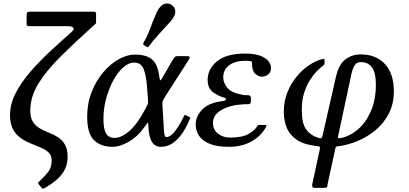

<svg xmlns="http://www.w3.org/2000/svg" viewBox="-20 -848 2389 1122"><path d="M153.5 -695Q142.5 -695 139 -697.5Q135.5 -700 135.5 -710.5V-755Q135.5 -772.5 140.2 -776.2Q145 -780 162.5 -780H524.5Q534 -780 537.8 -777.2Q541.5 -774.5 541.5 -764.5V-718Q541.5 -711.5 538.2 -708.8Q535 -706 531 -702.5Q420.5 -603 336.2 -519.8Q252 -436.5 204.5 -359.5Q157 -282.5 157 -201.5Q157 -159.5 172.8 -135.5Q188.5 -111.5 213.2 -97.5Q238 -83.5 266 -72.5Q294 -61.5 318.8 -46Q343.5 -30.5 359.2 -3.5Q375 23.5 375 69.5Q375 123 345 165.2Q315 207.5 248 247Q234.5 255 230.8 254.8Q227 254.5 220 245.5L206.5 229Q201.5 223 202.5 220.2Q203.5 217.5 214.5 207.5Q243 180.5 262.5 155.2Q282 130 282 89Q282 60.5 264.5 43.5Q247 26.5 219.2 14.8Q191.5 3 160.2 -9.5Q129 -22 101.2 -41.2Q73.5 -60.5 56 -92.5Q38.5 -124.5 38.5 -176Q38.5 -240 71.5 -303.8Q104.5 -367.5 158.2 -429.5Q212 -491.5 275.2 -550Q338.5 -608.5 398.5 -661.5Q410.5 -672 410.5 -677.5Q410.5 -695 378.5 -695Z M953 -47Q969 -47 987 -64.2Q1005 -81.5 1022.2 -109Q1039.5 -136.5 1054 -167Q1057 -173.5 1058.5 -175.8Q1060 -178 1066.5 -174.5L1083.5 -166Q1090 -162.5 1090.8 -160.5Q1091.5 -158.5 1089 -152Q1072 -109.5 1047.5 -72.5Q1023 -35.5 991.2 -12.8Q959.5 10 920 10Q885 10 867.2 -20.2Q849.5 -50.5 847.5 -103.5L847 -116.5Q846.5 -136 842.8 -131Q839 -126 820 -100Q781.5 -47 730.5 -18.5Q679.5 10 638.5 10Q569.5 10 529.5 -28.8Q489.5 -67.5 489.5 -165Q489.5 -244 515.5 -310.2Q541.5 -376.5 583.5 -425.8Q625.5 -475 674 -502Q722.5 -529 767.5 -529Q835.5 -529 868.2 -501.2Q901 -473.5 910.5 -403.5Q914 -378 917.2 -378.2Q920.5 -378.5 934.5 -403.5L987 -494Q997 -510.5 1002 -515.2Q1007 -520 1018.5 -520H1073Q1091.5 -520 1088.2 -510.2Q1085 -500.5 1070.5 -479L949 -290Q938.5 -273.5 934 -264.8Q929.5 -256 929.2 -246.8Q929 -237.5 930 -218L937.5 -96Q939.5 -66.5 942 -56.8Q944.5 -47 953 -47ZM765 -482.5Q731.5 -482.5 699.2 -453.5Q667 -424.5 641.2 -376.5Q615.5 -328.5 600 -270.8Q584.5 -213 584.5 -155Q584.5 -108 593 -83.8Q601.5 -59.5 616 -50.8Q630.5 -42 648.5 -42Q689.5 -42 736 -82.5Q782.5 -123 828 -209L833.5 -219.5Q842 -235 843.8 -240.5Q845.5 -246 845 -264.5L838.5 -348Q834 -409 818.8 -445.8Q803.5 -482.5 765 -482.5ZM980 -726.5Q944 -686.5 909 -648.8Q874 -611 849.5 -576.5Q844.5 -569 834.5 -575.5L822 -584Q813.5 -589.5 819 -599.5Q841 -635.5 858.5 -684Q876 -732.5 898 -780.5Q900.5 -785.5 902.8 -789Q905 -792.5 907.5 -796.5Q923.5 -820.5 944 -826Q964.5 -831.5 982.5 -819.5Q1001 -807.5 1004 -786.5Q1007 -765.5 990.5 -741Q988 -737.5 985.8 -734Q983.5 -730.5 980 -726.5Z M1324.5 -44Q1395.5 -44 1432.5 -65.2Q1469.5 -86.5 1481.5 -108.5Q1484 -113 1486.2 -115.5Q1488.5 -118 1495.5 -118H1526.5Q1540.5 -118 1536 -109Q1508.5 -55 1451.5 -22.5Q1394.5 10 1317.5 10Q1247 10 1204.2 -8Q1161.5 -26 1142.5 -55.5Q1123.5 -85 1123.5 -120Q1123.5 -166.5 1158.8 -204.8Q1194 -243 1260.5 -254Q1277 -256.5 1288.8 -259Q1300.5 -261.5 1300.5 -267.5Q1300.5 -276 1289.2 -277.8Q1278 -279.5 1257.5 -289.5Q1246.5 -295 1231.5 -304.2Q1216.5 -313.5 1205 -331.5Q1193.5 -349.5 1193.5 -381Q1193.5 -445 1248.2 -490Q1303 -535 1412.5 -535Q1485.5 -535 1524.5 -510.8Q1563.5 -486.5 1563.5 -451Q1563.5 -426.5 1547.5 -413.2Q1531.5 -400 1509.5 -400Q1489.5 -400 1471 -417.8Q1452.5 -435.5 1452.5 -478Q1452.5 -480 1452.8 -481Q1453 -482 1453 -483.5Q1453 -489.5 1439.8 -491.2Q1426.5 -493 1417.5 -493Q1354.5 -493 1319.5 -466.8Q1284.5 -440.5 1284.5 -396Q1284.5 -364 1309 -334.2Q1333.5 -304.5 1401.5 -293Q1413 -291.5 1423.2 -292Q1433.5 -292.5 1440 -288.8Q1446.5 -285 1446.5 -270V-261Q1446.5 -239 1432.8 -239.2Q1419 -239.5 1401.5 -238.5Q1323.5 -234 1274 -205.2Q1224.5 -176.5 1224.5 -130Q1224.5 -89.5 1254.2 -66.8Q1284 -44 1324.5 -44Z M1831 5.5Q1759 -2 1717 -29.2Q1675 -56.5 1656.8 -99Q1638.5 -141.5 1638.5 -195Q1638.5 -256 1659.5 -308.5Q1680.5 -361 1714.8 -402Q1749 -443 1789.2 -469.2Q1829.5 -495.5 1867.5 -503.5Q1873.5 -505 1875 -503.5Q1876.5 -502 1876.5 -494V-480Q1876.5 -473 1873.8 -470Q1871 -467 1867 -464Q1854.5 -454.5 1834 -434.2Q1813.5 -414 1792.8 -382.5Q1772 -351 1757.8 -307Q1743.5 -263 1743.5 -205Q1743.5 -126.5 1769.5 -91.2Q1795.5 -56 1843 -41.5Q1854.5 -38 1858.5 -41.5Q1862.5 -45 1866.5 -62L1944 -403Q1960 -472 1998.5 -501Q2037 -530 2087.5 -530Q2178.5 -530 2230 -473.2Q2281.5 -416.5 2281.5 -315Q2281.5 -240.5 2251.8 -183.5Q2222 -126.5 2173.5 -86.5Q2125 -46.5 2067.8 -23.2Q2010.5 0 1955 7Q1943.5 8 1942.5 10.2Q1941.5 12.5 1939 23L1894 230Q1894 244 1888.8 247Q1883.5 250 1870.5 250H1823.5Q1812.5 250 1808.2 247Q1804 244 1804 232L1849 23.5Q1851.5 12.5 1848 9.8Q1844.5 7 1831 5.5ZM1970.5 -41Q2024 -51.5 2071 -91.2Q2118 -131 2147.2 -197.8Q2176.5 -264.5 2176.5 -355Q2176.5 -422 2154.2 -453.5Q2132 -485 2087.5 -485Q2063.5 -485 2051.8 -465Q2040 -445 2034 -417L1956.5 -56Q1954 -45.5 1956 -42Q1958 -38.5 1970.5 -41Z"/></svg>

Font: Besley
Style: Italic
Weight: 400
Italic angle: -13°
Designer: Owen Earl
Foundry: indestructible type*
Version: Version 4.000; ttfautohint (v1.8.4.7-5d5b)